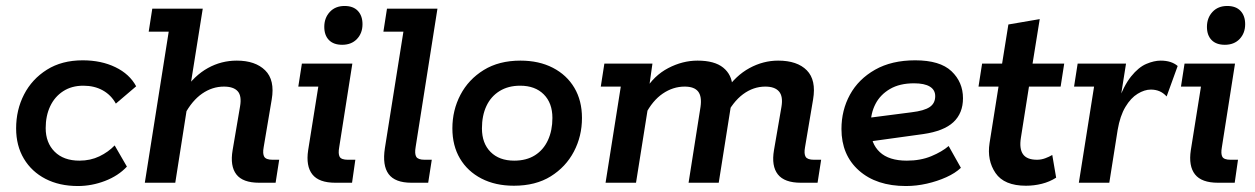

<svg xmlns="http://www.w3.org/2000/svg" viewBox="-20 -612 4202 643"><path d="M241 11Q179 11 132.5 -13Q86 -37 60 -80.5Q34 -124 34 -182Q34 -244 60.5 -295.5Q87 -347 137 -378.5Q187 -410 257 -410Q319 -410 366.5 -387Q414 -364 436 -323L368 -265Q352 -294 324 -309.5Q296 -325 259 -325Q220 -325 191.5 -306.5Q163 -288 148 -256Q133 -224 133 -183Q133 -134 163 -104Q193 -74 246 -74Q283 -74 313 -88.5Q343 -103 364 -125L405 -54Q376 -23 331.5 -6Q287 11 241 11Z M465 0 545 -506H478L490 -583H659L615 -307L597 -309Q631 -359 676 -384Q721 -409 773 -409Q835 -409 868 -376.5Q901 -344 890 -279L863 -119Q859 -97 865 -87Q871 -77 893 -77H915L903 0H848Q793 0 771.5 -28Q750 -56 759 -109L784 -256Q790 -291 776 -306.5Q762 -322 730 -322Q691 -322 657 -298.5Q623 -275 598 -228L612 -287L567 0Z M1103 0Q1048 0 1026 -28Q1004 -56 1012 -109L1046 -322H979L991 -399H1160L1116 -119Q1112 -97 1117.5 -87Q1123 -77 1145 -77H1170L1159 0ZM1126 -462Q1097 -462 1081.5 -478Q1066 -494 1066 -522Q1066 -552 1084.5 -572Q1103 -592 1134 -592Q1163 -592 1178.5 -575.5Q1194 -559 1194 -531Q1194 -501 1175.5 -481.5Q1157 -462 1126 -462Z M1358 0Q1303 0 1281.5 -29Q1260 -58 1269 -116L1331 -506H1264L1276 -583H1445L1372 -120Q1368 -97 1374 -87Q1380 -77 1402 -77H1426L1414 0Z M1701 10Q1639 10 1592.5 -14Q1546 -38 1520.5 -81Q1495 -124 1495 -182Q1495 -243 1522 -294.5Q1549 -346 1600 -377.5Q1651 -409 1723 -409Q1785 -409 1831.5 -385Q1878 -361 1903.5 -318Q1929 -275 1929 -217Q1929 -156 1902 -104.5Q1875 -53 1824.5 -21.5Q1774 10 1701 10ZM1702 -74Q1743 -74 1771.5 -92Q1800 -110 1815 -142.5Q1830 -175 1830 -217Q1830 -267 1801 -296Q1772 -325 1722 -325Q1682 -325 1653 -307Q1624 -289 1609 -257Q1594 -225 1594 -182Q1594 -132 1623 -103Q1652 -74 1702 -74Z M2008 0 2059 -322H1992L2004 -399H2165L2148 -279L2140 -309Q2170 -359 2218 -384Q2266 -409 2316 -409Q2373 -409 2402 -385.5Q2431 -362 2433 -322L2410 -309Q2444 -359 2490 -384Q2536 -409 2586 -409Q2650 -409 2682 -376.5Q2714 -344 2703 -279L2676 -119Q2672 -97 2678 -87Q2684 -77 2706 -77H2730L2718 0H2662Q2607 0 2585 -28Q2563 -56 2572 -109L2597 -254Q2603 -289 2589 -305.5Q2575 -322 2543 -322Q2503 -322 2468.5 -296.5Q2434 -271 2409 -220L2432 -284L2387 0H2286L2326 -254Q2331 -289 2318 -305.5Q2305 -322 2273 -322Q2234 -322 2199.5 -298.5Q2165 -275 2141 -228L2155 -283L2110 0Z M3014 11Q2915 11 2856.5 -41Q2798 -93 2798 -180Q2798 -243 2826.5 -295Q2855 -347 2910.5 -378.5Q2966 -410 3045 -410Q3128 -410 3166.5 -373.5Q3205 -337 3205 -283Q3205 -233 3173 -203Q3141 -173 3072 -163L2855 -133V-213L3033 -236Q3075 -241 3093.5 -253.5Q3112 -266 3112 -290Q3112 -311 3094 -322Q3076 -333 3041 -333Q2993 -333 2960.5 -314Q2928 -295 2912 -264Q2896 -233 2896 -196V-180Q2896 -131 2926.5 -102.5Q2957 -74 3017 -74Q3063 -74 3099 -89Q3135 -104 3157 -123L3198 -50Q3179 -32 3149 -18.5Q3119 -5 3084 3Q3049 11 3014 11Z M3416 10Q3343 10 3314 -32.5Q3285 -75 3294 -133L3324 -322H3257L3269 -399H3336L3357 -530L3462 -548L3438 -399H3544L3532 -322H3426L3399 -151Q3393 -114 3406 -95.5Q3419 -77 3453 -77Q3467 -77 3480.5 -82Q3494 -87 3504 -93L3517 -17Q3495 -3 3469 3.5Q3443 10 3416 10Z M3593 0 3644 -322H3577L3589 -399H3751L3728 -254L3721 -264Q3743 -325 3768 -356Q3793 -387 3819 -398Q3845 -409 3867 -409Q3903 -409 3924 -391L3887 -289Q3876 -301 3863 -306.5Q3850 -312 3834 -312Q3813 -312 3790 -298Q3767 -284 3749 -254Q3731 -224 3723 -177L3695 0Z M4059 0Q4004 0 3982 -28Q3960 -56 3968 -109L4002 -322H3935L3947 -399H4116L4072 -119Q4068 -97 4073.5 -87Q4079 -77 4101 -77H4126L4115 0ZM4082 -462Q4053 -462 4037.5 -478Q4022 -494 4022 -522Q4022 -552 4040.5 -572Q4059 -592 4090 -592Q4119 -592 4134.5 -575.5Q4150 -559 4150 -531Q4150 -501 4131.5 -481.5Q4113 -462 4082 -462Z"/></svg>

Font: Rokkitt SemiBold
Style: Italic
Weight: 600
Italic angle: -9°
Designer: Vernon Adams
Foundry: Vernon Adams
Version: Version 3.103